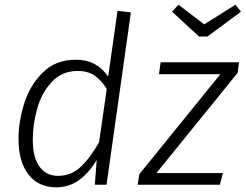

<svg xmlns="http://www.w3.org/2000/svg" viewBox="-20 -789 1049 820"><path d="M539 -736 435 0H385L393 -106Q362 -53 319 -21Q276 11 220 11Q144 11 101.5 -44Q59 -99 59 -195Q59 -271 84 -349Q109 -427 164 -480.5Q219 -534 304 -534Q393 -534 442 -462L482 -743ZM120 -192Q120 -117 148.5 -77.5Q177 -38 228 -38Q282 -38 322 -74Q362 -110 403 -181L436 -409Q414 -445 385 -465.5Q356 -486 312 -486Q245 -486 201.5 -439.5Q158 -393 139 -325.5Q120 -258 120 -192ZM995 -478 648 -50H932L919 0H568L575 -45L921 -472H659L666 -523H1001ZM1009 -739 866 -633H830L715 -739L742 -769L852 -685L986 -769Z"/></svg>

Font: Fira Sans Light
Style: Italic
Weight: 300
Italic angle: -8°
Designer: bBox Type GmbH & Carrois Corporate GbR & Edenspiekermann AG
Foundry: bBox Type GmbH & Carrois Corporate GbR & Edenspiekermann AG
Version: Version 4.301